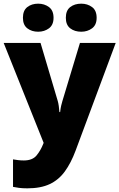

<svg xmlns="http://www.w3.org/2000/svg" viewBox="-21 -787 651 1047"><path d="M-1 -553H200L294 -236Q297 -226 299.5 -209Q302 -192 303 -176H307Q309 -196 312.5 -210.5Q316 -225 319 -235L415 -553H610L391 35Q366 102 332.5 148Q299 194 250 217Q201 240 128 240Q102 240 83 237.5Q64 235 50 232V82Q61 84 76.5 86Q92 88 109 88Q156 88 178.5 60.5Q201 33 215 -3L217 -8ZM104 -690Q104 -730 128 -748.5Q152 -767 187 -767Q221 -767 246 -748.5Q271 -730 271 -690Q271 -651 246 -632.5Q221 -614 187 -614Q152 -614 128 -632.5Q104 -651 104 -690ZM338 -690Q338 -730 362 -748.5Q386 -767 422 -767Q456 -767 481 -748.5Q506 -730 506 -690Q506 -651 481 -632.5Q456 -614 422 -614Q386 -614 362 -632.5Q338 -651 338 -690Z"/></svg>

Font: Noto Sans Cham Black
Style: Regular
Weight: 900
Version: Version 2.002